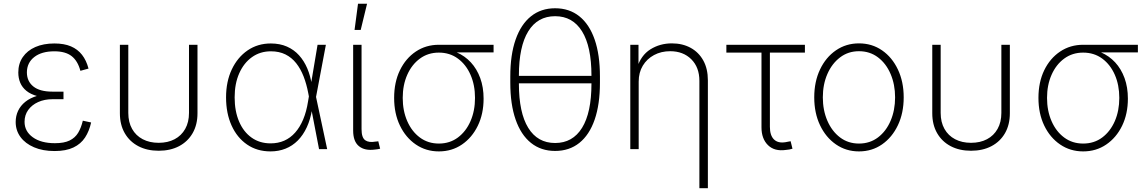

<svg xmlns="http://www.w3.org/2000/svg" viewBox="-20 -780 5990 1004"><path d="M265.6 9.8Q203.6 9.8 158 -9.8Q112.3 -29.3 87.2 -63.5Q62 -97.7 62 -142.1Q62 -173.8 74.7 -200.7Q87.4 -227.5 112.3 -247.6Q137.2 -267.6 174.3 -278.8Q211.4 -290 260.7 -290H312V-261.2H253.9Q212.4 -261.2 179.4 -246.3Q146.5 -231.4 127.4 -204.8Q108.4 -178.2 108.4 -143.1Q108.4 -93.3 151.4 -62.3Q194.3 -31.2 267.1 -31.2Q315.4 -31.2 344.2 -45.4Q373 -59.6 388.7 -85.7Q404.3 -111.8 413.1 -148.9L456.5 -139.6Q446.8 -94.7 424.8 -61Q402.8 -27.3 364 -8.8Q325.2 9.8 265.6 9.8ZM260.7 -267.6Q210.9 -267.6 175.5 -277.3Q140.1 -287.1 118.2 -304.9Q96.2 -322.8 85.9 -347.2Q75.7 -371.6 75.7 -400.9Q75.7 -447.3 99.1 -481.4Q122.6 -515.6 165 -534.2Q207.5 -552.7 264.6 -552.7Q315.4 -552.7 350.8 -537.6Q386.2 -522.5 408.9 -493.4Q431.6 -464.4 442.9 -421.4L400.4 -409.7Q386.7 -461.4 354.5 -486.6Q322.3 -511.7 264.2 -511.7Q197.8 -511.7 159.4 -481.9Q121.1 -452.1 120.6 -401.9Q120.6 -355 154.3 -327.9Q188 -300.8 253.9 -300.8H312V-267.6Z M809.6 8.3Q749 8.3 703.4 -15.6Q657.7 -39.6 632.3 -83.7Q606.9 -127.9 606.9 -188V-545.9H650.9V-189.5Q650.9 -141.1 670.7 -106Q690.4 -70.8 726.3 -52Q762.2 -33.2 809.6 -33.2Q857.4 -33.2 893.1 -52Q928.7 -70.8 948.5 -106Q968.3 -141.1 968.3 -189.5V-545.9H1012.7V-188Q1012.7 -127.9 987.3 -83.7Q961.9 -39.6 916.3 -15.6Q870.6 8.3 809.6 8.3Z M1394.5 11.7Q1324.2 11.7 1272 -24.2Q1219.7 -60.1 1190.9 -123.8Q1162.1 -187.5 1162.1 -271Q1162.1 -353.5 1192.1 -417Q1222.2 -480.5 1274.9 -516.6Q1327.6 -552.7 1396 -552.7Q1443.4 -552.7 1480.5 -536.4Q1517.6 -520 1543.9 -490.7Q1570.3 -461.4 1586.9 -422.1Q1603.5 -382.8 1610.4 -336.9H1625L1632.3 -274.4L1690.9 0H1648.4L1591.8 -293.5Q1583 -340.3 1567.6 -380.1Q1552.2 -419.9 1528.8 -449.5Q1505.4 -479 1472.7 -495.4Q1439.9 -511.7 1396.5 -511.7Q1340.3 -511.7 1297.6 -481.2Q1254.9 -450.7 1231 -396.7Q1207 -342.8 1207 -271Q1207 -198.7 1230.2 -144.5Q1253.4 -90.3 1295.7 -60.3Q1337.9 -30.3 1395 -30.3Q1434.1 -30.3 1466.3 -44.4Q1498.5 -58.6 1523.4 -86.7Q1548.3 -114.7 1565.4 -155.5Q1582.5 -196.3 1590.8 -249.5L1640.6 -545.9H1684.1L1632.3 -271.5L1625.5 -210H1612.3Q1603.5 -156.2 1584.5 -115Q1565.4 -73.7 1537.4 -45.4Q1509.3 -17.1 1473.1 -2.7Q1437 11.7 1394.5 11.7Z M1940.9 2Q1887.7 9.3 1857.2 -15.4Q1826.7 -40 1826.7 -97.2V-545.9H1870.6V-104.5Q1870.6 -60.1 1889.9 -46.6Q1909.2 -33.2 1943.8 -39.6Q1950.7 -40 1952.4 -40.3Q1954.1 -40.5 1958 -41.5L1967.8 -2.4Q1962.9 -1 1955.6 0.2Q1948.2 1.5 1940.9 2ZM1834 -623.5 1852.1 -760.3H1899.4L1866.2 -623.5Z M2274.9 11.7Q2207.5 11.7 2154.5 -24.4Q2101.6 -60.5 2071.3 -123.5Q2041 -186.5 2041 -268.1Q2041 -350.1 2071.3 -412.6Q2101.6 -475.1 2154.5 -510.5Q2207.5 -545.9 2274.9 -545.9H2561V-505.9H2333.5L2274.9 -504.9Q2218.3 -504.9 2175.8 -473.6Q2133.3 -442.4 2109.6 -388.9Q2085.9 -335.4 2085.9 -268.1Q2085.9 -200.7 2109.6 -146.5Q2133.3 -92.3 2175.8 -60.8Q2218.3 -29.3 2274.9 -29.3Q2332 -29.3 2374.5 -61Q2417 -92.8 2440.4 -146.7Q2463.9 -200.7 2463.9 -268.1Q2463.9 -335.4 2440.4 -388.9Q2417 -442.4 2374.5 -473.6Q2332 -504.9 2274.9 -504.9V-524.4Q2325.7 -524.4 2368.2 -506.1Q2410.6 -487.8 2442.1 -453.9Q2473.6 -419.9 2491.2 -371.8Q2508.8 -323.7 2508.8 -264.2Q2508.8 -184.6 2478.5 -122.3Q2448.2 -60.1 2395.5 -24.2Q2342.8 11.7 2274.9 11.7Z M2882.8 9.3Q2809.1 9.3 2756.6 -32.7Q2704.1 -74.7 2676.3 -154.5Q2648.4 -234.4 2648.4 -347.7V-379.9Q2648.4 -493.7 2676.3 -573.2Q2704.1 -652.8 2756.6 -694.8Q2809.1 -736.8 2882.8 -736.8Q2957 -736.8 3009.5 -694.8Q3062 -652.8 3089.6 -573.2Q3117.2 -493.7 3117.2 -379.9V-347.7Q3117.2 -234.4 3089.6 -154.5Q3062 -74.7 3009.5 -32.7Q2957 9.3 2882.8 9.3ZM2882.8 -32.2Q2974.6 -32.2 3023.7 -111.6Q3072.8 -190.9 3072.8 -342.3V-385.3Q3072.8 -536.6 3023.7 -616Q2974.6 -695.3 2882.8 -695.3Q2791 -695.3 2742.2 -616Q2693.4 -536.6 2693.4 -385.3V-342.3Q2693.4 -190.9 2742.2 -111.6Q2791 -32.2 2882.8 -32.2ZM2677.2 -344.2V-383.3H3089.4V-344.2Z M3319.8 -353V0H3275.9V-545.9H3318.8V-423.8H3311Q3331.1 -490.7 3381.1 -522Q3431.2 -553.2 3493.2 -553.2Q3548.8 -553.2 3591.3 -530Q3633.8 -506.8 3657.7 -463.6Q3681.6 -420.4 3681.6 -359.9V204.1H3637.2V-357.4Q3637.2 -427.7 3595 -470Q3552.7 -512.2 3484.4 -512.2Q3437.5 -512.2 3400.1 -492.2Q3362.8 -472.2 3341.3 -436.5Q3319.8 -400.9 3319.8 -353Z M4090.3 3.9Q4030.3 12.7 3996.1 -20.8Q3961.9 -54.2 3961.9 -114.3V-504.9H3778.3V-545.9H4189V-504.9H4005.9V-116.7Q4005.9 -71.8 4027.3 -50.8Q4048.8 -29.8 4088.4 -36.6Q4093.8 -37.6 4101.1 -39.1Q4108.4 -40.5 4114.3 -41.5L4124 -2.4Q4116.7 0 4107.9 1.7Q4099.1 3.4 4090.3 3.9Z M4471.7 11.7Q4404.3 11.7 4351.3 -24.9Q4298.3 -61.5 4268.1 -125.2Q4237.8 -189 4237.8 -271Q4237.8 -353 4268.1 -416.7Q4298.3 -480.5 4351.3 -516.8Q4404.3 -553.2 4471.7 -553.2Q4539.6 -553.2 4592.3 -516.8Q4645 -480.5 4675.3 -416.5Q4705.6 -352.5 4705.6 -271Q4705.6 -189 4675.3 -125.2Q4645 -61.5 4592.3 -24.9Q4539.6 11.7 4471.7 11.7ZM4471.7 -29.3Q4528.8 -29.3 4571.3 -61.5Q4613.8 -93.8 4637.2 -148.7Q4660.6 -203.6 4660.6 -271Q4660.6 -337.9 4637.2 -392.8Q4613.8 -447.8 4571.3 -480Q4528.8 -512.2 4471.7 -512.2Q4415 -512.2 4372.6 -479.7Q4330.1 -447.3 4306.4 -392.8Q4282.7 -338.4 4282.7 -271Q4282.7 -203.6 4306.4 -148.7Q4330.1 -93.8 4372.6 -61.5Q4415 -29.3 4471.7 -29.3Z M5057.6 8.3Q4997.1 8.3 4951.4 -15.6Q4905.8 -39.6 4880.4 -83.7Q4855 -127.9 4855 -188V-545.9H4898.9V-189.5Q4898.9 -141.1 4918.7 -106Q4938.5 -70.8 4974.4 -52Q5010.3 -33.2 5057.6 -33.2Q5105.5 -33.2 5141.1 -52Q5176.8 -70.8 5196.5 -106Q5216.3 -141.1 5216.3 -189.5V-545.9H5260.7V-188Q5260.7 -127.9 5235.4 -83.7Q5210 -39.6 5164.3 -15.6Q5118.7 8.3 5057.6 8.3Z M5644 11.7Q5576.7 11.7 5523.7 -24.4Q5470.7 -60.5 5440.4 -123.5Q5410.2 -186.5 5410.2 -268.1Q5410.2 -350.1 5440.4 -412.6Q5470.7 -475.1 5523.7 -510.5Q5576.7 -545.9 5644 -545.9H5930.2V-505.9H5702.6L5644 -504.9Q5587.4 -504.9 5544.9 -473.6Q5502.4 -442.4 5478.8 -388.9Q5455.1 -335.4 5455.1 -268.1Q5455.1 -200.7 5478.8 -146.5Q5502.4 -92.3 5544.9 -60.8Q5587.4 -29.3 5644 -29.3Q5701.2 -29.3 5743.7 -61Q5786.1 -92.8 5809.6 -146.7Q5833 -200.7 5833 -268.1Q5833 -335.4 5809.6 -388.9Q5786.1 -442.4 5743.7 -473.6Q5701.2 -504.9 5644 -504.9V-524.4Q5694.8 -524.4 5737.3 -506.1Q5779.8 -487.8 5811.3 -453.9Q5842.8 -419.9 5860.4 -371.8Q5877.9 -323.7 5877.9 -264.2Q5877.9 -184.6 5847.7 -122.3Q5817.4 -60.1 5764.6 -24.2Q5711.9 11.7 5644 11.7Z"/></svg>

Font: Inter ExtraLight
Style: Regular
Weight: 250
Designer: Rasmus Andersson
Foundry: rsms
Version: Version 4.001;git-66647c0bb